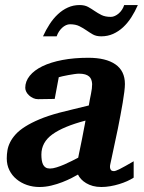

<svg xmlns="http://www.w3.org/2000/svg" viewBox="-20 -729 570 761"><path d="M318.8 -251Q231.4 -228 187.7 -196.5Q144 -165 144 -116.2Q144 -104.5 145.5 -94.5Q147 -84.5 150.6 -76.9Q154.3 -69.3 160.9 -65.2Q167.5 -61 178.2 -61Q189.5 -61 204.3 -65.7Q219.2 -70.3 234.9 -77.1Q250.5 -84 265.1 -91.3Q279.8 -98.6 290 -104Q290.5 -107.4 293 -119.4Q295.4 -131.3 298.8 -147.5Q302.2 -163.6 305.7 -181.4Q309.1 -199.2 312 -214.4Q314.9 -229.5 316.9 -239.7Q318.8 -250 318.8 -251ZM509.8 -24.9Q498.5 -17.6 483.9 -11Q469.2 -4.4 452.4 0.7Q435.5 5.9 417.5 9Q399.4 12.2 381.8 12.2Q363.3 12.2 348.1 8.1Q333 3.9 321.3 -3.2Q309.6 -10.3 301.5 -19Q293.5 -27.8 289.1 -37.1Q279.8 -31.7 263.7 -23.4Q247.6 -15.1 227.1 -7.1Q206.5 1 183.1 6.6Q159.7 12.2 136.2 12.2Q110.4 12.2 86.9 4.2Q63.5 -3.9 45.7 -18.6Q27.8 -33.2 17.3 -54.2Q6.8 -75.2 6.8 -101.1Q6.8 -117.2 9.5 -133.3Q12.2 -149.4 20.3 -165.5Q28.3 -181.6 42.7 -197.3Q57.1 -212.9 80.3 -227.5Q103.5 -242.2 136.5 -256.1Q169.4 -270 214.8 -282.2Q242.2 -289.6 272 -296.4Q301.8 -303.2 332 -311Q335.9 -335 340.6 -356.9Q345.2 -378.9 345.2 -396Q344.7 -405.3 342 -412.8Q339.4 -420.4 333.3 -425.8Q327.1 -431.2 317.4 -434.1Q307.6 -437 293 -437Q286.1 -437 274.4 -435.3Q262.7 -433.6 250.7 -431.4Q238.8 -429.2 228 -426.8Q217.3 -424.3 212.9 -422.9L196.8 -336.9L130.9 -335.9Q120.6 -335.9 111.6 -340.1Q102.5 -344.2 95.5 -350.6Q88.4 -356.9 84.2 -365Q80.1 -373 80.1 -380.9Q80.1 -406.7 97.9 -428.7Q115.7 -450.7 148.4 -466.6Q181.2 -482.4 227.3 -491.2Q273.4 -500 330.1 -500Q399.9 -500 437.5 -473.9Q475.1 -447.8 475.1 -396Q475.1 -384.3 472.7 -364.7Q470.2 -345.2 466.3 -321.5Q462.4 -297.9 457.3 -271.5Q452.1 -245.1 447.3 -219.7Q435.1 -159.7 419.9 -90.8Q418.9 -85.4 417.2 -78.4Q415.5 -71.3 416 -65.2Q416.5 -59.1 419.9 -54.9Q423.3 -50.8 432.1 -50.8Q438 -50.8 455.6 -59.6Q473.1 -68.4 509.8 -89.8ZM526.4 -709Q515.1 -683.1 500.7 -660.6Q486.3 -638.2 468.3 -621.3Q450.2 -604.5 428.5 -594.7Q406.7 -585 381.3 -585Q361.3 -585 348.1 -592.5Q335 -600.1 322.3 -608.9Q309.6 -617.7 294.7 -625.2Q279.8 -632.8 257.3 -632.8Q249.5 -632.8 241.5 -629.2Q233.4 -625.5 226.3 -618.9Q219.2 -612.3 213.6 -603.8Q208 -595.2 204.6 -585H150.4Q162.1 -610.8 176.8 -633.3Q191.4 -655.8 209.5 -672.6Q227.5 -689.5 249 -699.2Q270.5 -709 295.4 -709Q315.4 -709 328.9 -701.7Q342.3 -694.3 355 -685.5Q367.7 -676.8 382.3 -669.4Q397 -662.1 419.4 -662.1Q427.2 -662.1 435.3 -665.8Q443.4 -669.4 450.7 -675.8Q458 -682.1 463.6 -690.7Q469.2 -699.2 472.2 -709Z"/></svg>

Font: Charis SIL Phon
Style: Bold Italic
Weight: 700
Italic angle: -11°
Foundry: SIL International
Version: Version 5.000